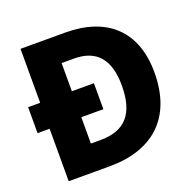

<svg xmlns="http://www.w3.org/2000/svg" viewBox="-126 -843 984 973"><g transform="rotate(-20 366.5 -357.0)"><path d="M323 -714H83V-423H18V-283H83V0H305C534 0 680 -123 680 -370C680 -593 549 -714 323 -714ZM321 -575C440 -575 502 -507 502 -364C502 -214 440 -141 307 -141H254V-283H373V-423H254V-575Z"/></g></svg>

Font: Noto Sans Thai Looped ExtraBold
Style: Regular
Weight: 800
Designer: Cadson Demak Team
Foundry: Cadson Demak Co., Ltd.
Version: Version 1.001